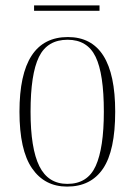

<svg xmlns="http://www.w3.org/2000/svg" viewBox="-20 -680 497 710"><path d="M228 10Q145 10 98.5 -57.5Q52 -125 52 -267Q52 -543 231 -543Q406 -543 406 -267Q406 -123 361 -56.5Q316 10 228 10ZM229 0Q304 0 334 -66.5Q364 -133 364 -267Q364 -407 333.5 -470Q303 -533 230 -533Q155 -533 124 -469.5Q93 -406 93 -267Q93 -131 125.5 -65.5Q158 0 229 0ZM106 -640V-660H348V-640Z"/></svg>

Font: Noto Serif Display Condensed ExtraLight
Style: Regular
Weight: 200
Width: 3
Designer: Monotype Design Team
Foundry: Monotype Imaging Inc.
Version: Version 2.009